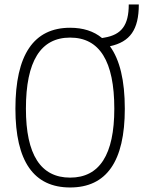

<svg xmlns="http://www.w3.org/2000/svg" viewBox="-20 -827 640 857"><path d="M293 9.8C455.1 9.8 537.1 -106.4 537.1 -341.8C537.1 -467.8 514.6 -560.5 470.7 -620.6C560.5 -640.1 599.6 -694.3 599.6 -807.1H554.7C554.7 -713.9 522 -671.9 446.3 -659.2L435.5 -657.2C398.4 -688 350.6 -703.1 293 -703.1C130.9 -703.1 48.8 -583 48.8 -341.8C48.8 -106.4 130.9 9.8 293 9.8ZM293 -34.2C161.6 -34.2 95.7 -136.7 95.7 -341.8C95.7 -554.2 161.6 -659.2 293 -659.2C424.3 -659.2 490.2 -554.2 490.2 -341.8C490.2 -136.7 424.3 -34.2 293 -34.2Z"/></svg>

Font: Cascadia Mono PL ExtraLight
Style: Regular
Weight: 200
Monospace: yes
Designer: Aaron Bell
Foundry: Saja Typeworks
Version: Version 2404.023